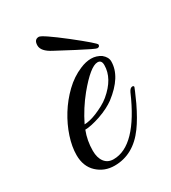

<svg xmlns="http://www.w3.org/2000/svg" viewBox="-135 -584 590 661"><g transform="rotate(-30 160.5 -253.5)"><path d="M101 -154Q87 -118 87 -78Q87 -50 99.5 -33.5Q112 -17 135 -17Q226 -17 300 -188Q307 -203 317 -202Q321 -201 321 -197Q321 -195 298 -144Q275 -96 253 -66Q202 4 127 4Q87 4 59 -22Q31 -48 31 -93Q31 -126 43.5 -164Q56 -202 78 -237.5Q100 -273 130 -302Q160 -331 196 -346Q219 -356 240 -356Q261 -356 279 -344Q296 -330 296 -313Q296 -253 224 -198Q213 -190 197.5 -182Q182 -174 162 -167Q123 -154 101 -154ZM269 -314Q269 -334 253 -334Q225 -334 168 -265Q133 -222 108 -171Q117 -171 130 -174Q143 -177 157.5 -183Q172 -189 187 -197Q202 -205 214 -215Q269 -261 269 -314ZM287 -385Q287 -376 277 -376Q271 -376 208 -409L140 -445Q103 -464 103 -487Q103 -511 122 -511Q134 -511 211 -451Q287 -391 287 -385Z"/></g></svg>

Font: #9Slide05 Great Vibes
Style: Regular
Weight: 400
Designer: Robert E. Leuschke
Foundry: Robert E. Leuschke
Version: Version 1.001